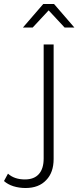

<svg xmlns="http://www.w3.org/2000/svg" viewBox="-108 -745 394 963"><path d="M20 198Q-12 198 -41 189Q-69 180 -88 163L-68 126Q-36 155 17 155Q63 155 87 128Q111 101 111 50V-522H161V52Q161 120 124 158Q87 198 20 198ZM265 -607H216L136 -693L56 -607H7L109 -725H163Z"/></svg>

Font: Montserrat Light Alt1
Style: Light
Weight: 500
Designer: Differentunic
Foundry: Julieta Ulanovsky
Version: 0.1